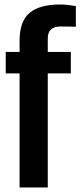

<svg xmlns="http://www.w3.org/2000/svg" viewBox="-20 -830 356 850"><path d="M66.7 0V-505.1H5.4V-600H66.7V-649.1Q66.6 -735.3 110.6 -772.7Q154.5 -810.1 246.7 -810.1Q263 -810.1 281.2 -808.1Q299.4 -806.1 315.8 -803.2V-711.7Q299.2 -712.2 281.9 -712.4Q264.5 -712.7 247.1 -712.7Q219.5 -712.7 205.4 -699.4Q191.4 -686.2 191.5 -658.8V-600H293.6V-505.1H191.5V0Z"/></svg>

Font: Big Shoulders Thin
Style: Regular
Weight: 100
Designer: Patric King
Foundry: XO Type Co
Version: Version 2.002